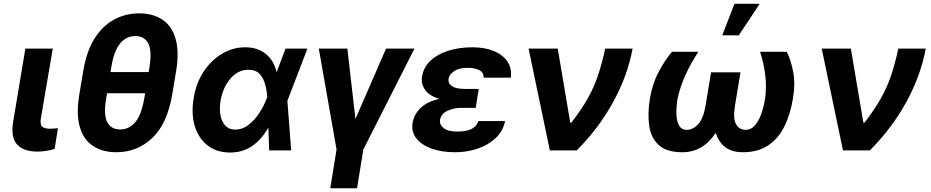

<svg xmlns="http://www.w3.org/2000/svg" viewBox="-20 -806 4989 1029"><path d="M115.8 -545.5H262.8L198.9 -170.8Q193.9 -138.1 206.5 -127.1Q219.1 -116.1 247.2 -116.1Q261 -116.1 271.3 -117.2Q281.6 -118.3 290.5 -119L272.7 -7.8Q252.8 -1.4 229 2.5Q205.3 6.4 180 6.4Q108.3 6.4 72.6 -30.5Q36.9 -67.5 50.4 -152.7Z M924 -425.1 903.1 -300.1Q876.1 -141 795.3 -65.5Q714.5 9.9 604 9.9Q529.8 9.9 478.9 -23.4Q427.9 -56.8 407.7 -125.5Q387.4 -194.2 405.2 -300.1L426.1 -425.1Q443.2 -529.8 486 -598.4Q528.8 -666.9 590.4 -700.6Q652 -734.4 725.9 -734.4Q799.4 -734.4 850 -701Q900.6 -667.6 920.8 -599.1Q941.1 -530.5 924 -425.1ZM753.6 -280.9 757.8 -306.1H553.6L549.4 -280.9Q534.1 -193.2 554.2 -152.7Q574.2 -112.2 624.6 -112.2Q670.5 -112.2 704 -150Q737.6 -187.9 753.6 -280.9ZM572.1 -419.7H776.6L781.2 -446.7Q795.1 -536.6 773.8 -574.8Q752.5 -612.9 706 -612.9Q656.2 -612.9 623.2 -572.4Q590.2 -532 576.7 -446.7Z M1211.6 11.4Q1141 11 1092.7 -26.5Q1044.4 -63.9 1024.1 -129.8Q1003.9 -195.7 1018.1 -280.9Q1031.2 -361.9 1071.9 -422.9Q1112.6 -484 1170.6 -518.3Q1228.7 -552.6 1293.7 -552.6Q1362.6 -552.6 1405.7 -516Q1448.9 -479.4 1461.6 -421.2H1463.4L1510.3 -545.5H1627.5L1522.4 -271.3L1520.2 -266L1540.5 0H1422.6L1418.3 -120L1416.2 -119.7Q1384.6 -61.8 1333.6 -25Q1282.7 11.7 1211.6 11.4ZM1412.3 -285.9Q1410.2 -318.9 1401.3 -352.8Q1392.4 -386.7 1371.4 -409.4Q1350.5 -432.2 1312.1 -432.2Q1255.7 -432.2 1215 -384.9Q1174.4 -337.7 1161.9 -265.6Q1151.3 -198.5 1172.6 -155Q1193.9 -111.5 1240.1 -111.5Q1280.2 -111.5 1313.7 -138.3Q1347.3 -165.1 1371.6 -203.5Q1396 -241.8 1408.4 -275.9Z M1688.6 -545.5H1841.6L1884.9 -168.3L2049 -545.5H2201.3L1927.2 -4.6L1893.5 203.1H1750L1783.7 -4.6Z M2334.5 -276.3Q2279.8 -292.3 2257.6 -325.3Q2235.4 -358.3 2241.8 -395.6Q2250 -446 2287.3 -481Q2324.6 -516 2383 -534.3Q2441.4 -552.6 2512.4 -552.6Q2576.7 -552.6 2625 -533.2Q2673.3 -513.8 2698.5 -477.6Q2723.7 -441.4 2717.7 -389.9H2571.7Q2573.2 -416.9 2549.5 -429.7Q2525.9 -442.5 2486.2 -442.5Q2440.7 -442.5 2414.4 -424.9Q2388.1 -407.3 2383.9 -383.5Q2380.3 -359 2402.5 -344.3Q2424.7 -329.5 2468.8 -329.5H2545.8L2538.4 -285.9H2538.7L2529.5 -228H2452.1Q2412.3 -228 2378.2 -212.2Q2344.1 -196.4 2338.1 -163Q2334.5 -138.1 2357.8 -119.5Q2381 -100.9 2430.4 -100.9Q2480.8 -100.9 2508 -115.2Q2535.2 -129.6 2544 -157.3H2687.1Q2675.8 -102.6 2635.8 -65.3Q2595.9 -28.1 2539.1 -9.1Q2482.2 9.9 2419.4 9.9Q2347.7 9.9 2293.3 -9.4Q2239 -28.8 2211.3 -64.5Q2183.6 -100.1 2191.4 -148.4Q2198.9 -192.5 2233.8 -226.9Q2268.8 -261.4 2334.5 -276.3Z M2926.8 0 2812.9 -545.5H2969.1L3036.2 -148.4H3041.9Q3096.6 -219.1 3130.3 -279.3Q3164.1 -339.5 3185.2 -402.9Q3206.3 -466.3 3223.4 -545.5H3370.4Q3343.8 -401.3 3267 -260.7Q3190.3 -120 3071 0Z M4053.6 -528.4H4196.7Q4219.1 -483.7 4231.2 -420.1Q4243.3 -356.5 4229.4 -277Q4216.6 -196.4 4185.2 -131.2Q4153.8 -66.1 4098.9 -28.1Q4044 9.9 3960.9 9.9Q3849.1 9.9 3815.7 -94.1Q3748.2 9.9 3636.4 9.9Q3552.9 9.9 3511 -28.2Q3469.1 -66.4 3459.5 -131.6Q3449.9 -196.7 3463.1 -277Q3476.6 -358.3 3510.5 -421.7Q3544.4 -485.1 3581.3 -528.4H3722.7Q3681.8 -465.9 3653.6 -403.9Q3625.4 -342 3611.2 -277Q3604.4 -235.1 3605.1 -196.9Q3605.8 -158.7 3618.8 -134.4Q3631.7 -110.1 3660.9 -110.1Q3693.5 -110.1 3721.6 -139.9Q3749.6 -169.7 3761.7 -242.2L3790.8 -418.3H3948.5L3919.4 -242.2Q3907.3 -169.7 3925.1 -139.9Q3942.8 -110.1 3976.2 -110.1Q4005 -110.1 4025.7 -133.9Q4046.5 -157.7 4060 -195.8Q4073.5 -234 4080.3 -277Q4089.1 -342 4081.3 -404.1Q4073.5 -466.3 4053.6 -528.4ZM3850.9 -616.8 3916.2 -785.5H4051.5L3939.6 -616.8Z M4497.9 0 4383.9 -545.5H4540.1L4607.2 -148.4H4612.9Q4667.6 -219.1 4701.3 -279.3Q4735.1 -339.5 4756.2 -402.9Q4777.3 -466.3 4794.4 -545.5H4941.4Q4914.8 -401.3 4838.1 -260.7Q4761.4 -120 4642 0Z"/></svg>

Font: Inter UI
Style: Bold Italic
Weight: 700
Italic angle: 9.39999°
Designer: Rasmus Andersson
Foundry: rsms
Version: 3.2;8d6f07862